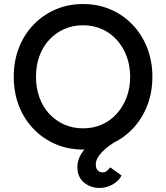

<svg xmlns="http://www.w3.org/2000/svg" viewBox="-20 -730 822 950"><path d="M363 97Q363 67 376.5 41Q390 15 413.5 -7Q437 -29 467.5 -48Q498 -67 532 -85L570 -40Q541 -24 519.5 -8Q498 8 483.5 23.5Q469 39 461.5 54Q454 69 454 84Q454 102 463 112.5Q472 123 488 123Q499 123 508 116.5Q517 110 525 98L581 138Q571 163 539.5 181.5Q508 200 472 200Q429 200 396 173.5Q363 147 363 97ZM48 -350Q48 -428 73.5 -493.5Q99 -559 145.5 -607.5Q192 -656 254.5 -683Q317 -710 391 -710Q465 -710 527.5 -683Q590 -656 636.5 -607Q683 -558 708.5 -492.5Q734 -427 734 -350Q734 -273 708.5 -207.5Q683 -142 636.5 -93Q590 -44 527.5 -17Q465 10 391 10Q317 10 254.5 -17Q192 -44 145.5 -92.5Q99 -141 73.5 -206.5Q48 -272 48 -350ZM624 -350Q624 -405 606.5 -451.5Q589 -498 558 -532.5Q527 -567 484.5 -586Q442 -605 391 -605Q340 -605 297.5 -586Q255 -567 223.5 -533Q192 -499 175 -452.5Q158 -406 158 -350Q158 -295 175 -248Q192 -201 223.5 -167Q255 -133 297.5 -114Q340 -95 391 -95Q442 -95 484.5 -114Q527 -133 558 -167.5Q589 -202 606.5 -248.5Q624 -295 624 -350Z"/></svg>

Font: Our Lexend
Style: Regular
Weight: 400
Designer: Bonnie Shaver-Troup, Thomas Jockin
Foundry: Lexend
Version: Version 1.007